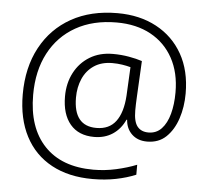

<svg xmlns="http://www.w3.org/2000/svg" viewBox="-55 -769 999 922"><g transform="rotate(5 444.5 -308.0)"><path d="M834 -354Q834 -289 815.5 -233Q797 -177 761 -142.5Q725 -108 669 -108Q624 -108 596 -134.5Q568 -161 565 -204H562Q541 -158 503 -133Q465 -108 414 -108Q339 -108 298.5 -156Q258 -204 258 -290Q258 -354 284.5 -404.5Q311 -455 358.5 -484Q406 -513 470 -513Q510 -513 547 -506.5Q584 -500 611 -491L602 -317Q601 -299 600.5 -282.5Q600 -266 600 -252Q600 -198 618.5 -175Q637 -152 672 -152Q710 -152 735 -178.5Q760 -205 772.5 -251Q785 -297 785 -355Q785 -450 747 -519.5Q709 -589 639.5 -627Q570 -665 475 -665Q361 -665 278 -618Q195 -571 150 -485.5Q105 -400 105 -284Q105 -126 188 -38.5Q271 49 424 49Q479 49 533 37Q587 25 632 7V55Q589 73 536.5 83.5Q484 94 424 94Q309 94 226 49Q143 4 99 -80.5Q55 -165 55 -282Q55 -412 107 -508.5Q159 -605 253 -657.5Q347 -710 475 -710Q582 -710 663 -666.5Q744 -623 789 -543.5Q834 -464 834 -354ZM311 -289Q311 -152 421 -152Q483 -152 515 -195Q547 -238 552 -319L559 -457Q541 -462 518.5 -465.5Q496 -469 471 -469Q419 -469 383 -445Q347 -421 329 -380Q311 -339 311 -289Z"/></g></svg>

Font: Noto Sans Lao Light
Style: Regular
Weight: 300
Designer: Monotype Design Team
Foundry: Monotype Imaging Inc.
Version: Version 2.003; ttfautohint (v1.8.4.7-5d5b)